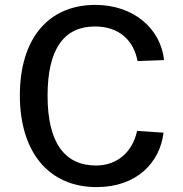

<svg xmlns="http://www.w3.org/2000/svg" viewBox="-20 -753 745 783"><path d="M369 -733C175 -733 61 -593 61 -364C61 -135 177 10 374 10C538 10 632 -90 647 -212L539 -219C521 -134 458 -78 372 -78C242 -78 174 -173 174 -363C174 -556 243 -645 367 -645C468 -645 525 -587 541 -504L649 -508C636 -634 527 -733 369 -733Z"/></svg>

Font: United Sans Medium
Style: Regular
Weight: 500
Designer: Pablo Impallari, Rodrigo Fuenzalida (Modified by Dan O. Williams)
Version: Version 1.000;PS 001.000;hotconv 1.0.88;makeotf.lib2.5.64775